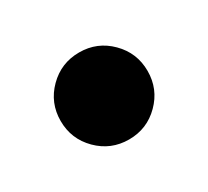

<svg xmlns="http://www.w3.org/2000/svg" viewBox="-53 -411 349 322"><g transform="rotate(-30 121.5 -250.0)"><path d="M121.7 -165.8Q86.7 -165.8 62.1 -190.4Q37.5 -215 37.5 -250Q37.5 -285 62.1 -309.6Q86.7 -334.2 121.7 -334.2Q156.7 -334.2 181.2 -309.6Q205.8 -285 205.8 -250Q205.8 -215 181.2 -190.4Q156.7 -165.8 121.7 -165.8Z"/></g></svg>

Font: Funnel Display
Style: Bold
Weight: 700
Designer: NORD ID, Kristian Moeller
Foundry: Dicotype
Version: Version 1.000